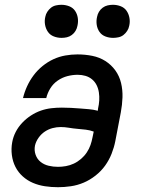

<svg xmlns="http://www.w3.org/2000/svg" viewBox="-20 -769 590 801"><path d="M222 12Q194 12 167.5 8Q141 4 117.5 -6Q94 -16 75 -33Q56 -50 44.5 -72.5Q33 -95 29.5 -122Q26 -149 31 -176Q35 -198 45.5 -218.5Q56 -239 72.5 -256.5Q89 -274 109 -287Q129 -300 150.5 -307.5Q172 -315 194 -317.5Q216 -320 238 -320Q257 -320 276 -319Q295 -318 313.5 -316.5Q332 -315 350.5 -313.5Q369 -312 388 -307L389 -316Q393 -333 394 -350Q395 -367 392.5 -383.5Q390 -400 383 -414Q376 -428 364 -438Q352 -448 336.5 -452.5Q321 -457 304 -457Q283 -457 261.5 -451.5Q240 -446 221 -433Q202 -420 190 -400.5Q178 -381 173 -360H76Q82 -385 93 -409Q104 -433 120 -454.5Q136 -476 157.5 -493.5Q179 -511 203 -522Q227 -533 252.5 -537.5Q278 -542 303 -542Q335 -542 365 -536Q395 -530 419.5 -514.5Q444 -499 461 -475.5Q478 -452 485 -423Q492 -394 491 -363Q490 -332 484 -300L461 -180Q456 -154 445.5 -127.5Q435 -101 418.5 -78Q402 -55 378.5 -36.5Q355 -18 329 -7Q303 4 275.5 8Q248 12 222 12ZM222 -73Q238 -73 255 -76Q272 -79 288 -86.5Q304 -94 318 -106Q332 -118 342 -133Q352 -148 357.5 -164Q363 -180 366 -196L371 -220Q355 -226 338 -228Q321 -230 303 -231.5Q285 -233 267.5 -236Q250 -239 233 -239Q216 -239 199 -234.5Q182 -230 167 -220Q152 -210 141 -194.5Q130 -179 126 -162Q122 -142 128.5 -123.5Q135 -105 149.5 -93.5Q164 -82 183 -77.5Q202 -73 222 -73ZM452 -611Q435 -611 419.5 -617Q404 -623 395 -636Q386 -649 383.5 -665.5Q381 -682 385 -699Q387 -710 393 -720Q399 -730 408.5 -737Q418 -744 429 -746.5Q440 -749 451 -749Q468 -749 483.5 -743Q499 -737 508 -724Q517 -711 520 -694.5Q523 -678 519 -661Q517 -650 510.5 -640Q504 -630 495 -623Q486 -616 474.5 -613.5Q463 -611 452 -611ZM237 -611Q220 -611 204.5 -617Q189 -623 180 -636Q171 -649 168 -665.5Q165 -682 169 -699Q171 -710 177.5 -720Q184 -730 193 -737Q202 -744 213.5 -746.5Q225 -749 236 -749Q253 -749 268.5 -743Q284 -737 293 -724Q302 -711 304.5 -694.5Q307 -678 303 -661Q301 -650 295 -640Q289 -630 279.5 -623Q270 -616 259 -613.5Q248 -611 237 -611Z"/></svg>

Font: Lode Dark
Style: Bold Italic
Weight: 700
Italic angle: -11°
Monospace: yes
Designer: Belleve Invis
Foundry: Belleve Invis
Version: Version 29.2.0; ttfautohint (v1.8.3)